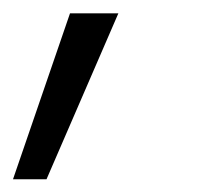

<svg xmlns="http://www.w3.org/2000/svg" viewBox="-29 -113 315 291"><path d="M-9.3 158.7 77.1 -92.8H150.4L41.5 158.7Z"/></svg>

Font: Inter 18pt Light
Style: Italic
Weight: 300
Italic angle: -9.3988°
Designer: Rasmus Andersson
Foundry: rsms
Version: Version 4.001;git-66647c0bb